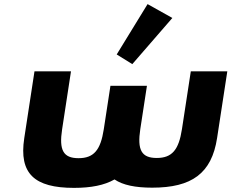

<svg xmlns="http://www.w3.org/2000/svg" viewBox="-20 -896 1122 931"><path d="M324.2 -550H147.2L97.6 -226C71.3 -54 146.7 15 338.7 15C421.2 15 486 2.3 535.3 -25.9C575.9 1.6 636.4 14 717.9 14C909.9 14 1006.4 -55 1032.7 -227L1082.2 -550H905.2L862.3 -270C846.9 -169 813.9 -130 739.9 -130C665.9 -130 644.9 -169 660.3 -270L692.5 -480H515.5L483.2 -269C467.7 -168 434.7 -129 360.7 -129C286.7 -129 265.7 -168 281.2 -269ZM545.9 -632 621.5 -585 815.7 -808.9 695.6 -876.1Z"/></svg>

Font: Sztylet
Style: BdObl
Weight: 700
Foundry: Cannot Into Space Fonts, PlusOne Fonts
Version: Version 0.12